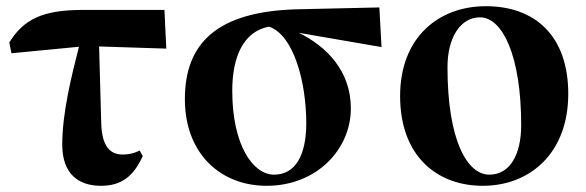

<svg xmlns="http://www.w3.org/2000/svg" viewBox="-20 -583 1892 620"><path d="M306 17C373 17 411 -14 441 -79L431 -97C414 -88 397 -84 376 -84C335 -84 310 -111 307 -181L300 -433L517 -426L511 -551H249C117 -551 57 -521 10 -446L17 -411L235 -432C211 -338 181 -219 181 -116C181 -20 235 17 306 17Z M841 17C1003 17 1113 -101 1113 -233C1113 -355 1033 -434 945 -477L1212 -431L1205 -559L939 -553C679 -546 577 -442 577 -263C577 -86 693 17 841 17ZM849 -497C929 -469 969 -317 969 -185C969 -82 934 -19 865 -19C797 -19 730 -114 730 -290C730 -401 767 -482 849 -497Z M1539 17C1690 17 1815 -87 1815 -280C1815 -468 1707 -563 1549 -563C1395 -563 1272 -461 1272 -273C1272 -80 1390 17 1539 17ZM1560 -19C1489 -19 1425 -129 1425 -366C1425 -462 1467 -527 1530 -527C1603 -527 1663 -402 1663 -179C1663 -84 1627 -19 1560 -19Z"/></svg>

Font: Noto Serif CJK HK Black
Style: Regular
Weight: 900
Designer: Ryoko NISHIZUKA 西塚涼子 (kana & ideographs); Frank Grießhammer (Latin, Greek & Cyrillic); Wenlong ZHANG 张文龙 (bopomofo); San
Foundry: Adobe
Version: Version 2.001;hotconv 1.1.0;makeotfexe 2.6.0